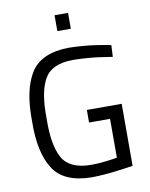

<svg xmlns="http://www.w3.org/2000/svg" viewBox="-96 -958 809 1037"><g transform="rotate(-10 308.0 -439.5)"><path d="M350 -801V-888H276V-801ZM474 -285V-72Q453 -68 412 -63Q370 -58 331 -58Q214 -58 174 -129Q134 -200 137 -344Q134 -491 175 -562Q215 -633 332 -633Q405 -632 474 -623Q542 -613 547 -612L550 -676Q546 -678 476 -689Q406 -700 323 -702Q170 -701 112 -609Q54 -517 57 -344Q54 -175 112 -84Q169 8 325 9Q387 8 458 -1Q529 -10 550 -14V-354H359V-285Z"/></g></svg>

Font: RazerF5
Style: Regular
Weight: 400
Foundry: Razer Inc.
Version: Version 2